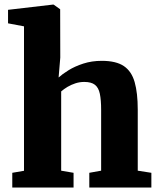

<svg xmlns="http://www.w3.org/2000/svg" viewBox="-20 -840 710 860"><path d="M87.5 -75V-722L16 -735.5V-796L217.5 -819.5H220L249.5 -798.5L250 -582L242.5 -493Q259 -508 287.2 -525.5Q315.5 -543 353.2 -555.2Q391 -567.5 436 -567.5Q500 -567.5 534.8 -544Q569.5 -520.5 583.2 -472Q597 -423.5 597 -348.5V-75.5L658 -66V0H380V-66L433 -75.5V-348Q433 -392.5 427.2 -420Q421.5 -447.5 405.2 -460.2Q389 -473 357.5 -473Q337 -473 317.8 -466.8Q298.5 -460.5 282.2 -450.8Q266 -441 254 -430.5V-75.5L309.5 -66V0H35V-66Z"/></svg>

Font: Merriweather Light 18pt Black
Style: Regular
Weight: 900
Version: Version 2.100